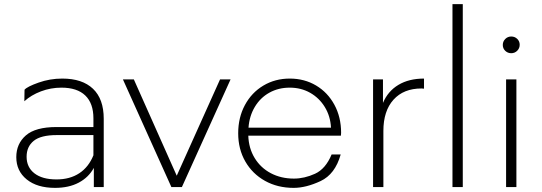

<svg xmlns="http://www.w3.org/2000/svg" viewBox="-20 -907 2629 931"><path d="M282 -526Q379 -526 431 -476.5Q483 -427 483 -331V0H435V-93Q410 -47 362 -21.5Q314 4 247 4Q160 4 109.5 -37Q59 -78 59 -145Q59 -210 105.5 -250.5Q152 -291 254 -291H433V-333Q433 -406 393.5 -444Q354 -482 278 -482Q226 -482 178.5 -464Q131 -446 98 -416L99 -472Q112 -487 167 -506.5Q222 -526 282 -526ZM254 -37Q319 -37 364.5 -67Q410 -97 433 -154V-252H255Q178 -252 143.5 -224Q109 -196 109 -147Q109 -96 147 -66.5Q185 -37 254 -37Z M1098 -522 862 0H811L576 -522H629L837 -55L1047 -522Z M1633 -249H1184Q1186 -188 1215 -140.5Q1244 -93 1293.5 -67Q1343 -41 1405 -41Q1456 -41 1507.5 -64.5Q1559 -88 1588 -158H1632Q1605 -62 1534.5 -29Q1464 4 1404 4Q1326 4 1265 -30Q1204 -64 1169.5 -124Q1135 -184 1135 -261Q1135 -337 1167.5 -397.5Q1200 -458 1257 -492Q1314 -526 1385 -526Q1456 -526 1512.5 -492.5Q1569 -459 1601.5 -399Q1634 -339 1634 -263ZM1385 -482Q1330 -482 1286 -457.5Q1242 -433 1215.5 -388.5Q1189 -344 1185 -288H1585Q1582 -344 1555 -388Q1528 -432 1484 -457Q1440 -482 1385 -482Z M1837 -408Q1861 -465 1912 -495.5Q1963 -526 2036 -526V-477L2024 -478Q1937 -478 1888 -423.5Q1839 -369 1839 -272V0H1789V-522H1837Z M2174 -887H2224V0H2174Z M2434 -522H2484V0H2434ZM2459 -649Q2442 -649 2430 -660.5Q2418 -672 2418 -689Q2418 -706 2430 -718Q2442 -730 2459 -730Q2476 -730 2488 -718.5Q2500 -707 2500 -690Q2500 -673 2488 -661Q2476 -649 2459 -649Z"/></svg>

Font: Hilab Light
Style: Regular
Weight: 300
Designer: Cristianderson Lima
Foundry: Cristianderson
Version: Version 1.0